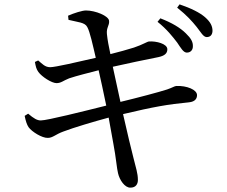

<svg xmlns="http://www.w3.org/2000/svg" viewBox="-20 -812 1040 880"><path d="M702 -712C745 -678 772 -643 792 -617C809 -592 820 -572 835 -571C852 -570 864 -582 864 -599C865 -619 856 -636 832 -659C806 -685 767 -708 715 -728ZM294 -721C337 -710 369 -710 380 -688C392 -667 405 -607 419 -547C337 -528 233 -504 210 -504C186 -504 173 -520 155 -535L140 -528C144 -507 146 -496 156 -482C172 -460 217 -431 239 -431C260 -431 269 -442 297 -453C333 -465 382 -477 432 -490C441 -451 454 -391 467 -328C363 -302 196 -260 167 -260C150 -260 135 -269 109 -291L93 -281C98 -257 103 -241 111 -229C126 -208 173 -179 199 -180C222 -180 234 -196 270 -209C320 -228 408 -254 478 -273C486 -228 494 -185 500 -151C511 -95 516 -35 521 -18C528 13 552 49 578 48C603 48 612 31 612 13C612 -18 603 -42 591 -91C581 -129 564 -201 544 -289C683 -322 750 -334 846 -343C876 -346 883 -362 883 -376C883 -401 836 -420 788 -418C779 -417 772 -411 746 -402C709 -390 611 -364 532 -345C521 -395 509 -450 497 -506C558 -520 649 -539 705 -550C734 -556 747 -567 747 -586C747 -612 695 -624 664 -622C655 -622 636 -608 594 -594C562 -584 526 -574 486 -564C478 -602 473 -627 470 -656C467 -686 482 -695 480 -716C479 -739 417 -764 374 -764C357 -764 319 -752 292 -740ZM792 -777C837 -741 860 -715 881 -689C901 -664 911 -643 927 -642C944 -642 953 -652 954 -670C954 -692 945 -711 920 -733C896 -754 856 -774 803 -792Z"/></svg>

Font: Noto Serif SC Medium
Style: Regular
Weight: 500
Designer: Ryoko NISHIZUKA 西塚涼子 (kana & ideographs); Frank Grießhammer (Latin, Greek & Cyrillic); Wenlong ZHANG 张文龙 (bopomofo); San
Foundry: Adobe Systems Incorporated
Version: Version 1.001;PS 1.001;hotconv 16.6.54;makeotf.lib2.5.65590